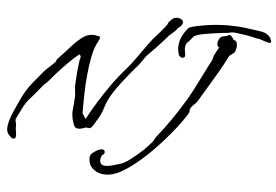

<svg xmlns="http://www.w3.org/2000/svg" viewBox="-71 -741 1523 1058"><g transform="rotate(5 690.5 -212.5)"><path d="M25 82Q19 82 15 78Q3 69 -5 57.5Q-13 46 -13 26Q-13 10 -6.5 -13.5Q0 -37 15 -71Q34 -114 46.5 -140.5Q59 -167 72 -188Q85 -209 106 -235.5Q127 -262 163 -304Q168 -310 179.5 -320.5Q191 -331 202.5 -341.5Q214 -352 219 -358Q224 -363 224 -365V-368Q224 -371 230 -378Q264 -413 294 -447Q324 -481 353 -503.5Q382 -526 413 -526Q417 -526 420.5 -525.5Q424 -525 428 -524Q439 -523 446 -521.5Q453 -520 453 -513Q453 -508 445 -492Q426 -460 415.5 -408.5Q405 -357 400 -300Q395 -243 394 -192.5Q393 -142 393 -111V-99Q393 -91 394 -89Q395 -87 399 -82H400Q401 -78 407.5 -68.5Q414 -59 413 -61Q413 -61 427.5 -87.5Q442 -114 468.5 -157.5Q495 -201 531 -252.5Q567 -304 611 -354Q639 -386 665.5 -424Q692 -462 719 -499.5Q746 -537 775 -567Q781 -573 790 -584.5Q799 -596 807.5 -606.5Q816 -617 819 -622.5Q822 -628 816 -622Q824 -633 826 -636Q828 -639 841 -651Q852 -660 868 -660Q880 -660 890.5 -654Q901 -648 901 -637Q901 -628 894 -620Q889 -613 881 -607.5Q873 -602 869 -594Q864 -587 849.5 -575Q835 -563 830 -558Q817 -542 798 -521Q779 -500 760 -480.5Q741 -461 729 -448.5Q717 -436 717 -437L681 -386Q626 -322 593 -279Q560 -236 543 -207Q526 -178 518.5 -158.5Q511 -139 506.5 -123.5Q502 -108 494 -91Q492 -87 482 -69.5Q472 -52 461.5 -35Q451 -18 446 -15Q442 -12 437 -12Q434 -12 430.5 -13Q427 -14 422 -14Q416 -14 413 -12Q413 -12 401.5 -8Q390 -4 377 -4Q367 -4 360 -9Q353 -17 347.5 -33.5Q342 -50 339.5 -66.5Q337 -83 337 -90Q341 -137 342.5 -155Q344 -173 344 -183Q344 -194 340 -223Q339 -231 340 -255Q341 -279 343.5 -308.5Q346 -338 349 -362Q352 -386 355 -393Q356 -394 356 -397Q356 -402 353.5 -406.5Q351 -411 349 -412Q341 -408 317.5 -386.5Q294 -365 261.5 -331Q229 -297 193 -254Q187 -245 177.5 -237.5Q168 -230 161 -221Q136 -190 121 -172.5Q106 -155 96 -144Q86 -133 78 -121Q70 -109 59.5 -89Q49 -69 32 -33Q29 -27 29 -22Q29 -14 32 -6Q35 2 34 12Q33 21 36 38Q39 55 39 63V65Q39 75 34.5 78.5Q30 82 25 82ZM914 -443Q907 -443 900 -449.5Q893 -456 890 -472Q887 -486 887 -498Q887 -534 903 -564Q919 -594 935 -610Q943 -616 974.5 -623Q1006 -630 1045.5 -635.5Q1085 -641 1116 -642Q1124 -642 1132 -642.5Q1140 -643 1147 -643Q1206 -643 1249.5 -637Q1293 -631 1330 -626Q1350 -623 1363.5 -615.5Q1377 -608 1384 -599Q1394 -582 1394 -574Q1394 -567 1385 -567Q1373 -567 1350.5 -576Q1328 -585 1314 -585Q1283 -593 1251.5 -598Q1220 -603 1193 -606Q1181 -608 1169 -605Q1157 -602 1149 -601Q1141 -601 1120.5 -598.5Q1100 -596 1080.5 -593Q1061 -590 1054 -589Q1006 -582 986.5 -575Q967 -568 962 -560.5Q957 -553 951 -546Q942 -536 933 -527Q924 -518 924 -495Q924 -488 925.5 -480Q927 -472 929 -461V-458Q929 -443 914 -443ZM549 235Q512 235 486.5 217Q461 199 456 174Q453 160 453 152Q453 139 460.5 129.5Q468 120 490 107Q499 102 506 100Q513 98 517 98Q526 98 530 102.5Q534 107 534 112Q534 122 525 127Q519 131 516 140.5Q513 150 513 158Q513 187 545 187Q560 187 581.5 181.5Q603 176 628 168Q649 161 680 137.5Q711 114 748 80Q756 72 767.5 59Q779 46 787 38Q795 30 800.5 18Q806 6 816 -5Q851 -49 887 -101Q923 -153 962 -218Q985 -257 1011 -309.5Q1037 -362 1062 -411Q1066 -419 1071 -428Q1076 -437 1079 -444Q1082 -451 1083.5 -459Q1085 -467 1088 -473Q1096 -488 1102.5 -501Q1109 -514 1113 -517Q1100 -520 1100 -539Q1100 -551 1107 -563.5Q1114 -576 1127 -580Q1127 -580 1138.5 -582Q1150 -584 1155 -588Q1164 -594 1171.5 -587Q1179 -580 1184 -572Q1189 -564 1189 -565Q1208 -563 1208 -534Q1208 -518 1201 -501Q1197 -494 1185 -486.5Q1173 -479 1169 -472Q1149 -431 1120 -381Q1091 -331 1063 -285Q1035 -239 1018 -210Q1013 -202 1001.5 -192Q990 -182 985 -173Q979 -165 980 -157Q981 -149 974 -138H975Q938 -81 893 -26.5Q848 28 801 75.5Q754 123 708.5 159Q663 195 625 215Q605 225 585.5 230Q566 235 549 235Z"/></g></svg>

Font: Vujahday Script
Style: Regular
Weight: 400
Designer: Robert E. Leuschke
Foundry: Robert E. Leuschke
Version: Version 1.010; ttfautohint (v1.8.3)